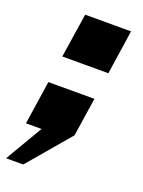

<svg xmlns="http://www.w3.org/2000/svg" viewBox="-145 -571 595 799"><g transform="rotate(20 152.5 -172.0)"><path d="M60.5 -313 90.5 -509H293.5L264.5 -313ZM-14.5 165 82.5 0H13.5L42.5 -193H246.5L220.5 -22L61.5 165Z"/></g></svg>

Font: Public Sans Black
Style: Italic
Weight: 900
Italic angle: -8°
Designer: The Public Sans project authors (U.S. Web Design System). Libre Franklin designed by Pablo Impallari and Rodrigo Fuenzal
Version: Version 1.007; ttfautohint (v1.8.1) -l 8 -r 50 -G 200 -x 14 